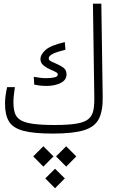

<svg xmlns="http://www.w3.org/2000/svg" viewBox="-20 -713 626 1027"><path d="M263.2 1.5Q161.1 1.5 105.5 -13.2Q49.8 -27.8 28.3 -62.7Q6.8 -97.7 6.8 -158.2Q6.8 -197.8 18.1 -247.1H59.6Q56.2 -222.7 54 -203.1Q51.8 -183.6 51.8 -168Q51.8 -132.8 59.3 -109.1Q66.9 -85.4 89.1 -71.3Q111.3 -57.1 155.5 -50.8Q199.7 -44.4 272.9 -44.4Q346.7 -44.4 389.6 -51.8Q432.6 -59.1 453.1 -76.4Q473.6 -93.8 479.5 -123Q485.4 -152.3 484.4 -196.8L477.1 -693.4H522L529.3 -196.8Q530.8 -121.6 509.3 -78.1Q487.8 -34.7 429.7 -16.6Q371.6 1.5 263.2 1.5ZM230.5 -253.4Q209 -253.4 192.6 -255.4Q176.3 -257.3 163.1 -260.3L160.6 -302.2Q179.2 -298.8 194.6 -296.9Q210 -294.9 227.5 -294.9Q252.4 -294.9 270.8 -299.1Q289.1 -303.2 289.1 -313.5Q289.1 -320.8 281.7 -325.7Q274.4 -330.6 251 -340.3Q228.5 -350.1 212.4 -363.5Q196.3 -377 196.3 -397.5Q196.3 -420.4 223.1 -445.3Q250 -470.2 326.7 -487.8L330.1 -446.8Q290 -437.5 265.4 -426.3Q240.7 -415 240.7 -400.9Q240.7 -390.6 253.7 -384.5Q266.6 -378.4 286.1 -369.6Q314.9 -356.9 325.4 -345.2Q335.9 -333.5 335.9 -315.4Q335.9 -284.7 304.2 -269Q272.5 -253.4 230.5 -253.4ZM211.9 69.3 266.1 123.5 211.9 178.2 157.7 123.5ZM334 69.3 388.2 123.5 334 178.2 279.8 123.5ZM274.4 189.5 326.7 241.2 274.4 293.9 222.2 241.2Z"/></svg>

Font: Cascadia Mono NF ExtraLight
Style: Regular
Weight: 200
Monospace: yes
Designer: Aaron Bell
Foundry: Saja Typeworks
Version: Version 2404.023; ttfautohint (v1.8.4)